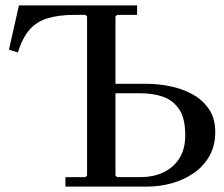

<svg xmlns="http://www.w3.org/2000/svg" viewBox="-20 -690 827 710"><path d="M13 -506 50 -670H487V-635H413L407 -629V-380H526Q566 -380 609.5 -371Q653 -362 690.5 -342Q728 -322 752 -287.5Q776 -253 776 -202Q776 -150 753.5 -111.5Q731 -73 694.5 -48.5Q658 -24 614 -12Q570 0 526 0H222V-35H296L302 -41V-629L296 -635H257Q197 -635 156 -622.5Q115 -610 89 -580Q63 -550 46 -496ZM407 -41 413 -35H501Q545 -35 582 -51.5Q619 -68 642 -102.5Q665 -137 665 -190Q665 -253 642.5 -286Q620 -319 583.5 -332Q547 -345 501 -345H407Z"/></svg>

Font: Brygada 1918 Medium
Style: Regular
Weight: 500
Designer: Mateusz Machalski | Borys Kosmynka | Przemek Hoffer
Foundry: NIEPODLEGLA 2018
Version: Version 3.006